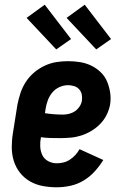

<svg xmlns="http://www.w3.org/2000/svg" viewBox="-20 -788 540 816"><path d="M221 8Q191 8 161.5 2.5Q132 -3 107 -17.5Q82 -32 64.5 -54.5Q47 -77 38.5 -104.5Q30 -132 30 -162.5Q30 -193 35 -223L54 -343Q59 -368 67 -392.5Q75 -417 89.5 -439.5Q104 -462 124.5 -479.5Q145 -497 169.5 -508.5Q194 -520 219 -524Q244 -528 268 -528Q295 -528 320 -524Q345 -520 367 -509.5Q389 -499 407 -482Q425 -465 434.5 -443Q444 -421 448 -395.5Q452 -370 448 -344Q444 -322 433.5 -300.5Q423 -279 406 -261.5Q389 -244 368 -231.5Q347 -219 325 -212Q303 -205 280 -203Q257 -201 235 -201Q214 -201 193.5 -201.5Q173 -202 154 -205Q150 -185 151 -165Q152 -145 160 -128.5Q168 -112 185 -103Q202 -94 221 -94Q235 -94 249.5 -97.5Q264 -101 277 -109.5Q290 -118 300.5 -129.5Q311 -141 318 -154L419 -108Q403 -82 382 -59Q361 -36 335 -20.5Q309 -5 279.5 1.5Q250 8 221 8ZM248 -301Q261 -301 274.5 -304.5Q288 -308 299 -315.5Q310 -323 318 -335Q326 -347 328 -360Q330 -373 327.5 -386Q325 -399 316.5 -408.5Q308 -418 295 -422Q282 -426 269 -426Q251 -426 233 -418Q215 -410 202.5 -395Q190 -380 183.5 -362.5Q177 -345 174 -327L171 -307Q189 -304 209 -302.5Q229 -301 248 -301ZM389 -578 263 -712 340 -768 452 -622ZM219 -578 93 -712 170 -768 282 -622Z"/></svg>

Font: Iosevka Curly Slab Extrabold
Style: Italic
Weight: 800
Italic angle: -9°
Monospace: yes
Designer: Belleve Invis
Foundry: Belleve Invis
Version: Version 22.1.2; ttfautohint (v1.8.4)